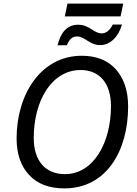

<svg xmlns="http://www.w3.org/2000/svg" viewBox="-20 -1034 761 1064"><path d="M337 10C569 10 690 -197 690 -444C690 -531 667 -599 622 -650C577 -700 514 -725 433 -725C208 -725 72 -513 72 -267C72 -182 95 -114 141 -65C186 -15 252 10 337 10ZM340 -69C232 -69 167 -142 167 -269C167 -477 267 -646 427 -646C531 -646 595 -573 595 -446C595 -244 499 -69 340 -69ZM648 -943 663 -1014H354L339 -943ZM350 -783C365 -816 379 -832 407 -832C450 -832 477 -784 535 -784C590 -784 636 -829 656 -898H605C588 -865 568 -849 543 -849C500 -849 476 -897 413 -897C352 -897 316 -854 299 -783Z"/></svg>

Font: BC Sans
Style: Italic
Weight: 400
Italic angle: -12°
Designer: Monotype Design Team
Designer: Province of B.C.
Foundry: Monotype Imaging Inc.
Version: Version 2.000;GOOG;noto-source:20170915:90ef993387c0